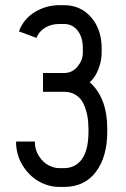

<svg xmlns="http://www.w3.org/2000/svg" viewBox="-20 -716 490 748"><path d="M210.9 -695.8H229.5Q294.4 -695.8 335.2 -648.4Q376 -601.1 376 -528.8V-509.8Q376 -479 363.5 -446.8Q351.1 -414.6 329.6 -395.5Q397.9 -335 397.9 -213.4V-203.6Q397.9 -105.5 353.8 -46.6Q309.6 12.2 229.5 12.2H210.9Q170.4 12.2 132.3 -8.8Q94.2 -29.8 68.4 -71.3Q42.5 -112.8 42.5 -164.6H115.7Q115.7 -132.3 131.8 -107.7Q147.9 -83 169.2 -72Q190.4 -61 210.9 -61H229.5Q273.9 -61 299.3 -96.4Q324.7 -131.8 324.7 -203.6V-213.4Q324.7 -240.7 320.3 -264.6Q315.9 -288.6 305.9 -310.5Q295.9 -332.5 276.4 -345.5Q256.8 -358.4 229.5 -358.4H147.5V-431.6H230Q261.7 -431.6 282.2 -456.8Q302.7 -481.9 302.7 -509.8V-528.8Q302.7 -570.8 282.5 -596.7Q262.2 -622.6 229.5 -622.6H210.9Q180.2 -622.6 156 -608.2Q131.8 -593.8 122.1 -568.4L53.7 -593.8Q72.3 -643.1 116.2 -669.4Q160.2 -695.8 210.9 -695.8Z"/></svg>

Font: Anka/Coder Narrow
Style: Regular
Weight: 400
Width: 3
Monospace: yes
Version: Version 001.100